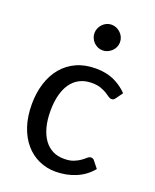

<svg xmlns="http://www.w3.org/2000/svg" viewBox="-132 -768 687 852"><g transform="rotate(20 211.5 -342.0)"><path d="M33.7 0ZM375.5 -391.6Q371.6 -386.2 367.9 -383.5Q364.3 -380.9 357.4 -380.9Q350.1 -380.9 342.3 -386.7Q334.5 -392.6 322.8 -399.7Q311 -406.7 294.2 -412.6Q277.3 -418.5 252.9 -418.5Q220.7 -418.5 196 -406Q171.4 -393.6 155 -370.4Q138.7 -347.2 130.1 -314Q121.6 -280.8 121.6 -239.3Q121.6 -196.3 130.6 -162.8Q139.6 -129.4 156.2 -106.4Q172.9 -83.5 196.3 -71.5Q219.7 -59.6 249 -59.6Q277.3 -59.6 295.4 -66.9Q313.5 -74.2 325.7 -83Q337.9 -91.8 345.9 -99.1Q354 -106.4 362.8 -106.4Q372.6 -106.4 378.4 -98.1L403.3 -66.9Q387.7 -47.9 368.7 -33.9Q349.6 -20 327.6 -11Q305.7 -2 282 2.4Q258.3 6.8 233.9 6.8Q191.9 6.8 155.3 -9.8Q118.7 -26.4 91.6 -57.9Q64.5 -89.4 49.1 -135Q33.7 -180.7 33.7 -239.3Q33.7 -292.5 47.9 -337.6Q62 -382.8 89.1 -415.5Q116.2 -448.2 156 -466.6Q195.8 -484.9 247.6 -484.9Q296.4 -484.9 333 -468.5Q369.6 -452.1 397.9 -422.9ZM307.6 -630.4Q307.6 -618.2 302.7 -607.2Q297.9 -596.2 289.3 -588.1Q280.8 -580.1 269.8 -575.2Q258.8 -570.3 246.6 -570.3Q234.4 -570.3 223.6 -575.2Q212.9 -580.1 204.8 -588.1Q196.8 -596.2 191.9 -607.2Q187 -618.2 187 -630.4Q187 -643.1 191.9 -654.1Q196.8 -665 204.8 -673.3Q212.9 -681.6 223.6 -686.5Q234.4 -691.4 246.6 -691.4Q258.8 -691.4 269.8 -686.5Q280.8 -681.6 289.3 -673.3Q297.9 -665 302.7 -654.1Q307.6 -643.1 307.6 -630.4Z"/></g></svg>

Font: Carlito
Style: Regular
Weight: 400
Designer: Lukasz Dziedzic
Foundry: tyPoland Lukasz Dziedzic
Version: Version 1.103; Beta1; all basic design good, some composites